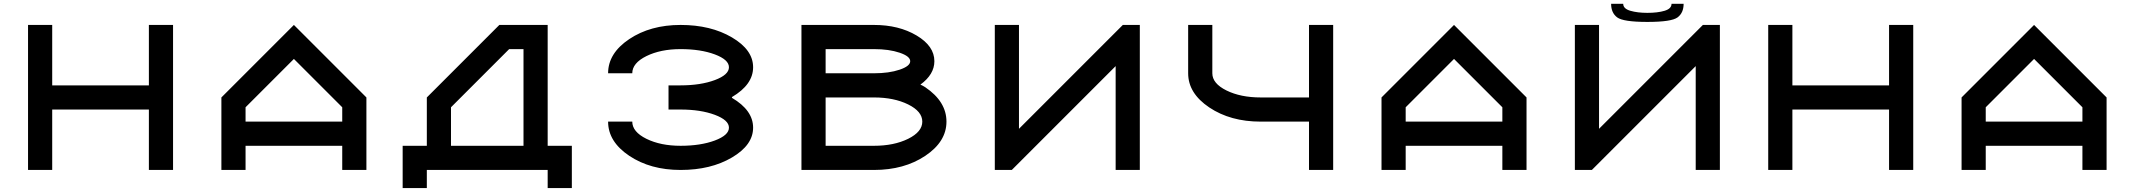

<svg xmlns="http://www.w3.org/2000/svg" viewBox="-20 -879 11040 993"><path d="M250 -312.5V0H125V-750H250V-437.5H750V-750H875V0H750V-312.5Z M1875 0H1750V-125H1250V0H1125V-375L1500 -750L1875 -375ZM1750 -250V-324.2L1500 -574.2L1250 -324.2V-250Z M2687.5 -125V-625H2613.3L2312.5 -324.2V-125ZM2812.5 -125H2937.5V93.8H2812.5V0H2187.5V93.8H2062.5V-125H2187.5V-375L2562.5 -750H2812.5Z M3765.6 -373Q3875 -308.6 3875 -218.8Q3875 -128.9 3765.6 -64.5Q3656.2 0 3500 0Q3343.8 0 3234.4 -73.2Q3125 -146.5 3125 -250H3250Q3250 -197.3 3323.2 -161.1Q3396.5 -125 3500 -125Q3603.5 -125 3676.8 -152.3Q3750 -179.7 3750 -218.8Q3750 -257.8 3676.8 -285.2Q3603.5 -312.5 3500 -312.5H3437.5V-437.5H3500Q3603.5 -437.5 3676.8 -464.8Q3750 -492.2 3750 -531.2Q3750 -570.3 3676.8 -597.7Q3603.5 -625 3500 -625Q3396.5 -625 3323.2 -588.9Q3250 -552.7 3250 -500H3125Q3125 -603.5 3234.4 -676.8Q3343.8 -750 3500 -750Q3656.2 -750 3765.6 -685.5Q3875 -621.1 3875 -531.2Q3875 -441.4 3765.6 -377Z M4500 -750Q4628.9 -750 4720.7 -695.3Q4812.5 -640.6 4812.5 -562.5Q4812.5 -494.1 4740.2 -441.4Q4753.9 -435.5 4765.6 -427.7Q4875 -353.5 4875 -250Q4875 -146.5 4765.6 -73.2Q4656.2 0 4500 0H4125V-750ZM4500 -125Q4603.5 -125 4676.8 -161.1Q4750 -197.3 4750 -250Q4750 -302.7 4676.8 -338.9Q4603.5 -375 4500 -375H4250V-125ZM4500 -500Q4578.1 -500 4632.8 -518.6Q4687.5 -537.1 4687.5 -562.5Q4687.5 -587.9 4632.8 -606.4Q4578.1 -625 4500 -625H4250V-500Z M5750 -537.1 5212.9 0H5125V-750H5250V-212.9L5787.1 -750H5875V0H5750Z M6125 -500V-750H6250V-500Q6250 -447.3 6323.2 -411.1Q6396.5 -375 6500 -375H6750V-750H6875V0H6750V-250H6500Q6343.8 -250 6234.4 -323.2Q6125 -396.5 6125 -500Z M7875 0H7750V-125H7250V0H7125V-375L7500 -750L7875 -375ZM7750 -250V-324.2L7500 -574.2L7250 -324.2V-250Z M8750 -537.1 8212.9 0H8125V-750H8250V-212.9L8787.1 -750H8875V0H8750ZM8625 -859.4H8687.5Q8687.5 -812.5 8656.2 -789.1Q8625 -765.6 8500 -765.6Q8375 -765.6 8343.8 -789.1Q8312.5 -812.5 8312.5 -859.4H8375Q8375 -834 8412.1 -823.2Q8449.2 -812.5 8500 -812.5Q8552.7 -812.5 8588.9 -823.2Q8625 -834 8625 -859.4Z M9250 -312.5V0H9125V-750H9250V-437.5H9750V-750H9875V0H9750V-312.5Z M10875 0H10750V-125H10250V0H10125V-375L10500 -750L10875 -375ZM10750 -250V-324.2L10500 -574.2L10250 -324.2V-250Z"/></svg>

Font: Xanmono
Style: Regular
Weight: 400
Designer: GGBotNet
Foundry: GGBotNet
Version: 1.00